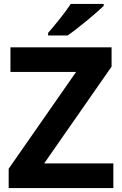

<svg xmlns="http://www.w3.org/2000/svg" viewBox="-20 -954 619 974"><path d="M506 -924V-934H339C310 -889 256 -824 224 -787V-774H323C374 -809 468 -887 506 -924ZM555 0V-125H204L546 -616V-714H33V-589H366L24 -98V0Z"/></svg>

Font: Noto Sans Gunjala Gondi
Style: Bold
Weight: 700
Designer: Ek Type
Foundry: Ek Type
Version: Version 1.004